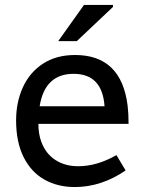

<svg xmlns="http://www.w3.org/2000/svg" viewBox="-20 -741 586 775"><path d="M450 -115 487 -53Q389 14 282 14Q212 14 158.5 -16.5Q105 -47 75 -107.5Q45 -168 45 -255Q45 -329 72.5 -389Q100 -449 153.5 -484Q207 -519 283 -519Q469 -519 495 -316Q499 -283 499 -241H135Q135 -200 147 -168Q165 -120 204 -95Q243 -70 295 -70Q372 -70 450 -115ZM140 -312H402Q393 -443 277 -443Q161 -443 140 -312ZM215 -575 319 -721H436V-713L290 -575Z"/></svg>

Font: Arvo
Style: Regular
Weight: 400
Designer: Anton Koovit (Cyrillic Expansion: Cyreal)
Foundry: Anton Koovit, Yassin Baggar
Version: Version 3.000